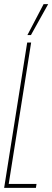

<svg xmlns="http://www.w3.org/2000/svg" viewBox="-22 -905 252 925"><path d="M-2 0 109 -700H128L20 -19H154L151 0ZM110 -736 188 -885H210L127 -736Z"/></svg>

Font: Georama ExtraCondensed Thin
Style: Italic
Weight: 100
Width: 2
Italic angle: -9°
Designer: Jean-Baptiste Levee
Foundry: Production Type
Version: Version 1.001